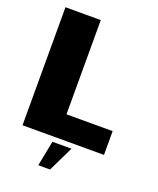

<svg xmlns="http://www.w3.org/2000/svg" viewBox="-154 -767 847 1032"><g transform="rotate(20 269.0 -251.0)"><path d="M39 0H505V-136H241V-675H39ZM192 173H259.5L329.5 28.5H220.5Z"/></g></svg>

Font: Anybody Thin ExtraBold
Style: Regular
Weight: 800
Version: Version 1.113;gftools[0.9.25]